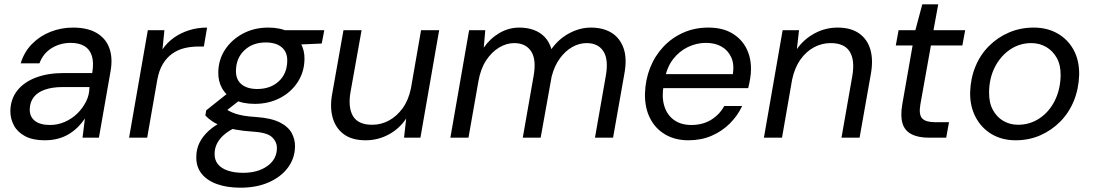

<svg xmlns="http://www.w3.org/2000/svg" viewBox="-20 -639 5073 891"><path d="M187 12Q132 12 96.5 -7Q61 -26 44.5 -57Q28 -88 28 -124Q29 -179 60 -218.5Q91 -258 146.5 -279Q202 -300 275 -300H408Q416 -348 406.5 -379Q397 -410 372 -425Q347 -440 308 -440Q259 -440 219.5 -415.5Q180 -391 163 -345H76Q92 -398 128.5 -435Q165 -472 214.5 -491.5Q264 -511 319 -511Q386 -511 428.5 -486Q471 -461 487.5 -415.5Q504 -370 493 -308L439 0H363L374 -89Q360 -68 341.5 -49.5Q323 -31 300 -17Q277 -3 249 4.5Q221 12 187 12ZM212 -59Q248 -59 281 -73.5Q314 -88 339 -112.5Q364 -137 379.5 -168Q395 -199 395 -233L396 -235H270Q223 -235 188.5 -223Q154 -211 136.5 -188Q119 -165 118 -133Q117 -98 141.5 -78.5Q166 -59 212 -59Z M579 0 666 -499H743L734 -410Q756 -442 787 -464Q818 -486 857 -498.5Q896 -511 941 -511L926 -423H900Q866 -423 835.5 -415.5Q805 -408 779.5 -390Q754 -372 736 -342.5Q718 -313 710 -269L663 0Z M1096 232Q1034 232 987.5 215.5Q941 199 915.5 167Q890 135 891 89Q891 54 905.5 24Q920 -6 948.5 -32Q977 -58 1020 -79L1070 -46Q1024 -24 1000 7Q976 38 976 74Q975 102 990.5 122Q1006 142 1036.5 152.5Q1067 163 1108 163Q1176 163 1220 132Q1264 101 1265 50Q1266 21 1243.5 -1.5Q1221 -24 1155 -28Q1109 -31 1073.5 -37.5Q1038 -44 1011.5 -53.5Q985 -63 966 -75.5Q947 -88 933 -103L937 -127L1045 -213L1109 -187L998 -100L1016 -142Q1029 -132 1042.5 -124.5Q1056 -117 1072.5 -111.5Q1089 -106 1112 -102Q1135 -98 1169 -96Q1239 -91 1278.5 -71Q1318 -51 1334 -21Q1350 9 1349 42Q1348 96 1316 139Q1284 182 1227.5 207Q1171 232 1096 232ZM1162 -157Q1107 -157 1068.5 -176Q1030 -195 1011 -228.5Q992 -262 993 -304Q994 -363 1025 -409.5Q1056 -456 1108 -483.5Q1160 -511 1225 -511Q1281 -511 1318.5 -491.5Q1356 -472 1375 -439Q1394 -406 1393 -364Q1392 -305 1361.5 -258Q1331 -211 1279 -184Q1227 -157 1162 -157ZM1174 -226Q1235 -226 1273.5 -261.5Q1312 -297 1313 -356Q1314 -397 1287.5 -419.5Q1261 -442 1213 -442Q1153 -442 1114.5 -406Q1076 -370 1075 -312Q1074 -270 1100.5 -248Q1127 -226 1174 -226ZM1292 -429 1279 -499H1485L1473 -437Z M1677 12Q1613 12 1575 -16.5Q1537 -45 1523.5 -94Q1510 -143 1522 -206L1574 -499H1658L1607 -214Q1594 -141 1618 -100.5Q1642 -60 1707 -60Q1749 -60 1785.5 -80Q1822 -100 1849 -137.5Q1876 -175 1887 -229L1934 -499H2018L1931 0H1855L1865 -89Q1834 -42 1784 -15Q1734 12 1677 12Z M2070 0 2157 -499H2232L2225 -418Q2255 -461 2298 -486Q2341 -511 2390 -511Q2427 -511 2457 -500Q2487 -489 2508 -467Q2529 -445 2539 -411Q2572 -458 2621.5 -484.5Q2671 -511 2722 -511Q2778 -511 2817 -487.5Q2856 -464 2873.5 -416Q2891 -368 2877 -294L2825 0H2741L2791 -285Q2805 -362 2780.5 -400.5Q2756 -439 2702 -439Q2668 -439 2636 -421Q2604 -403 2578.5 -368.5Q2553 -334 2540 -284L2489 0H2406L2456 -285Q2470 -362 2445 -400.5Q2420 -439 2366 -439Q2330 -439 2295.5 -418Q2261 -397 2235.5 -358Q2210 -319 2200 -261L2154 0Z M3175 12Q3113 12 3067 -15Q3021 -42 2996.5 -90.5Q2972 -139 2973 -204Q2975 -269 2997 -324.5Q3019 -380 3058.5 -422Q3098 -464 3151 -487.5Q3204 -511 3267 -511Q3333 -511 3377.5 -484.5Q3422 -458 3444 -414Q3466 -370 3465 -316Q3465 -297 3461 -273Q3457 -249 3452 -230H3039L3050 -295H3381Q3388 -342 3373 -374Q3358 -406 3328 -423Q3298 -440 3256 -440Q3213 -440 3173 -421Q3133 -402 3104 -365Q3075 -328 3065 -272L3060 -244Q3050 -190 3062.5 -148Q3075 -106 3107.5 -82.5Q3140 -59 3188 -59Q3241 -59 3280 -83Q3319 -107 3341 -147H3424Q3403 -102 3367 -66Q3331 -30 3282.5 -9Q3234 12 3175 12Z M3525 0 3612 -499H3688L3678 -411Q3710 -457 3760 -484Q3810 -511 3867 -511Q3929 -511 3967.5 -483.5Q4006 -456 4019.5 -407.5Q4033 -359 4021 -294L3969 0H3885L3935 -285Q3948 -359 3923.5 -399Q3899 -439 3835 -439Q3793 -439 3756.5 -419Q3720 -399 3694 -362Q3668 -325 3656 -270L3609 0Z M4292 0Q4241 0 4209.5 -16.5Q4178 -33 4168 -67Q4158 -101 4167 -154L4215 -428H4137L4150 -499H4228L4260 -619H4334L4312 -499H4459L4446 -428H4300L4251 -154Q4243 -107 4259.5 -89.5Q4276 -72 4319 -72H4384L4371 0Z M4693 12Q4630 12 4582 -16.5Q4534 -45 4507.5 -95.5Q4481 -146 4482 -210Q4484 -275 4506.5 -330Q4529 -385 4569.5 -425.5Q4610 -466 4663 -488.5Q4716 -511 4777 -511Q4840 -511 4888 -483.5Q4936 -456 4962.5 -407Q4989 -358 4988 -292Q4986 -227 4963.5 -171.5Q4941 -116 4900.5 -75Q4860 -34 4807.5 -11Q4755 12 4693 12ZM4704 -60Q4759 -60 4803.5 -89.5Q4848 -119 4874 -170Q4900 -221 4902 -286Q4903 -336 4884.5 -369.5Q4866 -403 4835 -421Q4804 -439 4766 -439Q4712 -439 4668 -409.5Q4624 -380 4597.5 -329Q4571 -278 4570 -213Q4569 -164 4587 -130Q4605 -96 4636 -78Q4667 -60 4704 -60Z"/></svg>

Font: DM Sans 20pt
Style: Italic
Weight: 400
Italic angle: -10°
Version: Version 4.004;gftools[0.9.30]